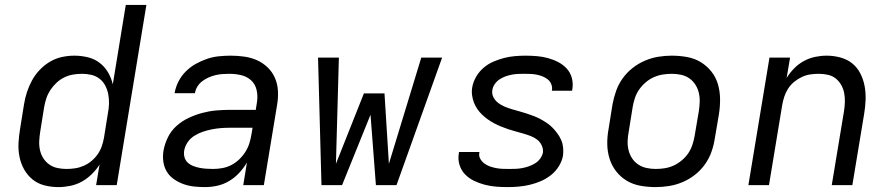

<svg xmlns="http://www.w3.org/2000/svg" viewBox="-20 -755 3640 783"><path d="M218 8Q189 8 161.5 1Q134 -6 113 -23Q92 -40 78.5 -64Q65 -88 59.5 -115.5Q54 -143 55.5 -172Q57 -201 62 -230L78 -330Q82 -355 90 -379.5Q98 -404 110.5 -427Q123 -450 142 -470Q161 -490 184 -503.5Q207 -517 232.5 -522.5Q258 -528 283 -528Q311 -528 338 -521.5Q365 -515 386 -499Q407 -483 420.5 -460Q434 -437 440 -411L493 -735H577L456 0H372L386 -84Q373 -63 354 -44.5Q335 -26 313 -14Q291 -2 266.5 3Q242 8 218 8ZM251 -66Q268 -66 285.5 -68.5Q303 -71 320.5 -78.5Q338 -86 352.5 -98Q367 -110 378 -125.5Q389 -141 395 -158.5Q401 -176 404 -193L420 -293Q424 -313 424.5 -332.5Q425 -352 421.5 -370.5Q418 -389 409.5 -405.5Q401 -422 386.5 -433.5Q372 -445 353.5 -449.5Q335 -454 315 -454Q297 -454 278.5 -451Q260 -448 242.5 -439.5Q225 -431 210.5 -417.5Q196 -404 185.5 -388Q175 -372 169 -354Q163 -336 160 -318L144 -218Q141 -199 140 -180Q139 -161 143 -143Q147 -125 156.5 -110Q166 -95 180.5 -84.5Q195 -74 213.5 -70Q232 -66 251 -66Z M816 8Q793 8 770.5 5.5Q748 3 727.5 -4.5Q707 -12 689 -24.5Q671 -37 660 -55.5Q649 -74 646 -96.5Q643 -119 647 -142Q652 -169 665 -195.5Q678 -222 700.5 -242Q723 -262 750 -274.5Q777 -287 805 -294.5Q833 -302 861 -304.5Q889 -307 916 -307H1023L1028 -339Q1032 -364 1026.5 -388Q1021 -412 1004 -427.5Q987 -443 963.5 -448.5Q940 -454 915 -454Q901 -454 887 -453Q873 -452 858.5 -448.5Q844 -445 830.5 -439Q817 -433 805 -424Q793 -415 785 -402Q777 -389 775 -375H692Q696 -399 707.5 -422Q719 -445 737.5 -463.5Q756 -482 778.5 -494.5Q801 -507 824.5 -515Q848 -523 872.5 -525.5Q897 -528 921 -528Q949 -528 977 -524Q1005 -520 1029 -509Q1053 -498 1072 -479.5Q1091 -461 1101.5 -436.5Q1112 -412 1113.5 -384Q1115 -356 1110 -327L1056 0H972L987 -92Q974 -70 955.5 -50Q937 -30 914 -16.5Q891 -3 866 2.5Q841 8 816 8ZM849 -66Q868 -66 887 -69.5Q906 -73 923.5 -82Q941 -91 956 -105.5Q971 -120 981.5 -137Q992 -154 997.5 -172.5Q1003 -191 1006 -210L1010 -234H915Q897 -234 879.5 -232.5Q862 -231 844 -227.5Q826 -224 808 -218Q790 -212 773 -201.5Q756 -191 745 -174.5Q734 -158 731 -140Q729 -126 732.5 -113.5Q736 -101 745.5 -92Q755 -83 768 -78Q781 -73 794 -70.5Q807 -68 821 -67Q835 -66 849 -66Z M1291 0 1277 -520H1362L1350 -87L1464 -374H1548L1566 -87L1698 -520H1783L1597 0H1513L1491 -287L1375 0Z M2050 8Q2025 8 2001.5 6Q1978 4 1955.5 -2Q1933 -8 1912.5 -18Q1892 -28 1876.5 -44Q1861 -60 1854 -82.5Q1847 -105 1851 -129L1852 -135H1935V-133Q1932 -119 1938.5 -107.5Q1945 -96 1955 -88.5Q1965 -81 1977.5 -76.5Q1990 -72 2003 -69.5Q2016 -67 2029.5 -66.5Q2043 -66 2057 -66Q2070 -66 2083 -66.5Q2096 -67 2109.5 -69.5Q2123 -72 2136 -76.5Q2149 -81 2161.5 -88.5Q2174 -96 2182.5 -107.5Q2191 -119 2194 -132Q2196 -148 2189 -162.5Q2182 -177 2170 -186Q2158 -195 2143.5 -200.5Q2129 -206 2113.5 -210.5Q2098 -215 2083 -219Q2068 -223 2053 -228Q2038 -233 2023.5 -239Q2009 -245 1995.5 -252Q1982 -259 1969.5 -268Q1957 -277 1946 -287.5Q1935 -298 1926.5 -310.5Q1918 -323 1912.5 -337.5Q1907 -352 1905 -368Q1903 -384 1906 -400Q1910 -422 1922 -442.5Q1934 -463 1952 -478.5Q1970 -494 1992 -503.5Q2014 -513 2035.5 -518.5Q2057 -524 2079 -526Q2101 -528 2123 -528Q2147 -528 2170 -526Q2193 -524 2215 -518Q2237 -512 2257 -501.5Q2277 -491 2291.5 -475Q2306 -459 2312 -437Q2318 -415 2314 -391L2313 -385H2230L2231 -387Q2233 -400 2228 -412Q2223 -424 2213.5 -431.5Q2204 -439 2192.5 -443.5Q2181 -448 2169 -450.5Q2157 -453 2143.5 -453.5Q2130 -454 2117 -454Q2105 -454 2092.5 -453.5Q2080 -453 2067 -450.5Q2054 -448 2041.5 -443.5Q2029 -439 2017.5 -431.5Q2006 -424 1998 -412.5Q1990 -401 1988 -389Q1985 -372 1992.5 -358Q2000 -344 2012 -335Q2024 -326 2038.5 -320Q2053 -314 2068 -309.5Q2083 -305 2098 -301Q2113 -297 2128 -292Q2143 -287 2157.5 -281.5Q2172 -276 2185.5 -268.5Q2199 -261 2211.5 -252.5Q2224 -244 2234.5 -233Q2245 -222 2254 -209.5Q2263 -197 2269 -183Q2275 -169 2276.5 -153Q2278 -137 2276 -120Q2272 -98 2259 -77Q2246 -56 2227 -41Q2208 -26 2186 -16.5Q2164 -7 2141 -1.5Q2118 4 2095 6Q2072 8 2050 8Z M2654 8Q2622 8 2591.5 2.5Q2561 -3 2536 -18Q2511 -33 2493 -56Q2475 -79 2466 -107.5Q2457 -136 2456.5 -167Q2456 -198 2462 -230L2478 -330Q2483 -357 2492.5 -384Q2502 -411 2519 -435Q2536 -459 2559.5 -477.5Q2583 -496 2610 -507.5Q2637 -519 2664.5 -523.5Q2692 -528 2719 -528Q2751 -528 2781.5 -522.5Q2812 -517 2837 -502Q2862 -487 2880.5 -464Q2899 -441 2907.5 -412.5Q2916 -384 2916.5 -353Q2917 -322 2912 -290L2895 -190Q2891 -163 2881.5 -136Q2872 -109 2855 -85Q2838 -61 2814.5 -42.5Q2791 -24 2764 -12.5Q2737 -1 2709 3.5Q2681 8 2654 8ZM2654 -66Q2673 -66 2691.5 -69Q2710 -72 2727.5 -80Q2745 -88 2761 -101.5Q2777 -115 2787.5 -131Q2798 -147 2804 -165.5Q2810 -184 2813 -202L2830 -302Q2833 -322 2833.5 -341Q2834 -360 2829.5 -378Q2825 -396 2815 -411Q2805 -426 2790.5 -436Q2776 -446 2757.5 -450Q2739 -454 2720 -454Q2701 -454 2682.5 -451Q2664 -448 2646 -440Q2628 -432 2612.5 -418.5Q2597 -405 2586 -389Q2575 -373 2569 -354.5Q2563 -336 2560 -318L2544 -218Q2540 -198 2539.5 -179Q2539 -160 2543.5 -142Q2548 -124 2558 -109Q2568 -94 2583 -84Q2598 -74 2616.5 -70Q2635 -66 2654 -66Z M3032 0 3118 -520H3202L3188 -437Q3201 -458 3218.5 -476Q3236 -494 3258 -506Q3280 -518 3304 -523Q3328 -528 3351 -528Q3380 -528 3407.5 -520.5Q3435 -513 3455.5 -496.5Q3476 -480 3488.5 -455.5Q3501 -431 3506 -404Q3511 -377 3510 -348Q3509 -319 3504 -290L3456 0H3372L3422 -302Q3425 -321 3425.5 -340Q3426 -359 3422.5 -376.5Q3419 -394 3410 -409.5Q3401 -425 3387.5 -435.5Q3374 -446 3356 -450Q3338 -454 3319 -454Q3302 -454 3284.5 -451.5Q3267 -449 3250 -441Q3233 -433 3218.5 -421Q3204 -409 3194 -393.5Q3184 -378 3178.5 -361Q3173 -344 3170 -327L3116 0Z"/></svg>

Font: Iosevka Extended Oblique
Style: Regular
Weight: 400
Width: 7
Italic angle: -9°
Monospace: yes
Designer: Belleve Invis
Foundry: Belleve Invis
Version: Version 32.0.1; ttfautohint (v1.8.4)